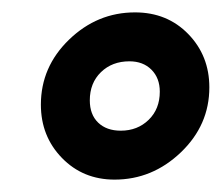

<svg xmlns="http://www.w3.org/2000/svg" viewBox="-20 -679 358 310"><path d="M198 -659Q250 -659 284 -624Q318 -589 318 -538Q318 -477 272 -433Q226 -389 165 -389Q114 -389 80 -424Q46 -459 46 -510Q46 -571 91.5 -615Q137 -659 198 -659ZM189 -580Q161 -580 143 -562.5Q125 -545 125 -517Q125 -494 138.5 -481Q152 -468 175 -468Q202 -468 220 -485.5Q238 -503 238 -531Q238 -553 224.5 -566.5Q211 -580 189 -580Z"/></svg>

Font: Alegreya Sans SC Black
Style: Italic
Weight: 900
Italic angle: -7°
Designer: Juan Pablo del Peral
Foundry: Huerta Tipografica
Version: Version 2.007